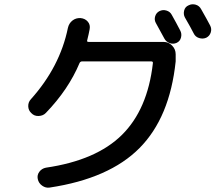

<svg xmlns="http://www.w3.org/2000/svg" viewBox="-20 -846 1040 896"><path d="M194.3 -319.3Q181.6 -305.7 160.6 -304.7Q139.6 -303.7 126 -318.4Q112.3 -331.1 111.8 -350.1Q111.3 -369.1 124 -382.8Q259.8 -534.2 296.9 -715.8Q301.8 -737.3 317.9 -750Q334 -762.7 355.5 -761.7Q377 -759.8 389.6 -745.1Q402.3 -730.5 398.4 -710Q394.5 -688.5 386.7 -657.2Q384.8 -650.4 393.6 -650.4H743.2Q766.6 -650.4 783.2 -633.3Q799.8 -616.2 799.8 -592.8V-559.6Q772.5 -297.9 631.3 -155.3Q490.2 -12.7 211.9 29.3Q193.4 32.2 176.8 20.5Q160.2 8.8 156.2 -10.7Q152.3 -29.3 163.6 -44.4Q174.8 -59.6 194.3 -63.5Q428.7 -97.7 548.8 -216.3Q668.9 -335 693.4 -550.8Q695.3 -559.6 684.6 -559.6H364.3Q355.5 -559.6 351.6 -552.7Q299.8 -428.7 194.3 -319.3ZM821.3 -703.1Q829.1 -688.5 824.7 -670.9Q820.3 -653.3 804.2 -646Q788.1 -638.7 771.5 -645Q754.9 -651.4 747.1 -666Q712.9 -727.5 707 -739.3Q699.2 -753.9 704.1 -770Q709 -786.1 723.6 -793.9Q739.3 -801.8 756.3 -796.9Q773.4 -792 781.2 -777.3Q802.7 -739.3 821.3 -703.1ZM942.4 -669.9Q926.8 -663.1 909.2 -668.5Q891.6 -673.8 883.8 -690.4Q871.1 -715.8 842.8 -764.6Q835 -779.3 839.4 -796.9Q843.8 -814.5 860.4 -821.3Q876 -829.1 893.1 -824.2Q910.2 -819.3 918.9 -802.7Q947.3 -752.9 960.9 -726.6Q968.8 -710.9 963.4 -694.3Q958 -677.7 942.4 -669.9Z"/></svg>

Font: Rounded Mgen+ 2p medium
Style: Regular
Weight: 500
Designer: [Source Han Sans]
Ryoko NISHIZUKA  (kana & ideographs); Paul D. Hunt (Latin, Greek & Cyrillic); Wenlong ZHANG  (bopomofo
Version: Version 1.059.20150602